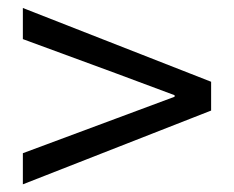

<svg xmlns="http://www.w3.org/2000/svg" viewBox="-20 -615 595 488"><path d="M38.1 -146.5V-225.6L274.4 -313.5L423.8 -369.1V-373L274.4 -428.7L38.1 -515.6V-594.7L516.6 -407.2V-334Z"/></svg>

Font: irohakakuC Regular
Style: Regular
Weight: 400
Designer: [Source Han Sans]
Ryoko NISHIZUKA Ë•øÂ°öÊ∂ºÂ≠ê (kana & ideographs); Paul D. Hunt (Latin, Greek & Cyrillic); Wenlong ZHAN
Version: Version 1.001.20160904